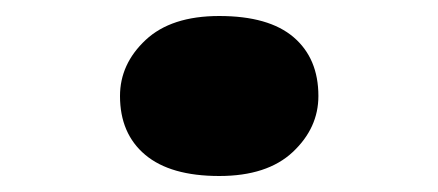

<svg xmlns="http://www.w3.org/2000/svg" viewBox="-20 -473 548 240"><path d="M254 -253Q193 -253 161.5 -279.5Q130 -306 130 -353Q130 -393 162 -423Q194 -453 254 -453Q316 -453 347 -426.5Q378 -400 378 -353Q378 -313 346 -283Q314 -253 254 -253Z"/></svg>

Font: Lexend Peta Black
Style: Regular
Weight: 900
Version: Version 1.007